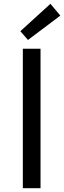

<svg xmlns="http://www.w3.org/2000/svg" viewBox="-20 -989 337 1009"><path d="M100 -733H193V0H100ZM87 -825 245 -969 297 -907 127 -779Z"/></svg>

Font: Source Han Sans K Regular
Style: Regular
Weight: 400
Designer: Ryoko NISHIZUKA  (kana & ideographs); Paul D. Hunt (Latin, Greek & Cyrillic); Wenlong ZHANG  (bopomofo); Sandoll Communi
Foundry: Adobe Systems Incorporated
Version: Version 1.00 July 18, 2014, initial release